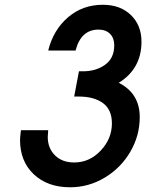

<svg xmlns="http://www.w3.org/2000/svg" viewBox="-20 -772 613 805"><path d="M67.9 -226.1H182.1Q180.2 -206.5 180.2 -198.2Q180.2 -150.9 210.4 -120.8Q240.7 -90.8 291 -90.8Q355.5 -90.8 402.3 -140.6Q449.2 -190.4 449.2 -254.9Q449.2 -312 411.9 -339.6Q374.5 -367.2 310.1 -367.2H291L311 -473.1H328.1Q382.8 -473.1 420.9 -500.7Q459 -528.3 459 -582Q459 -612.3 441.4 -630.1Q423.8 -647.9 393.1 -647.9Q319.3 -647.9 296.9 -560.1H182.1Q203.6 -646.5 264.9 -699.2Q326.2 -752 411.1 -752Q484.4 -752 528.8 -709Q573.2 -666 573.2 -597.2Q573.2 -483.9 478 -424.8Q565.9 -380.4 565.9 -280.8Q565.9 -203.6 526.4 -135.7Q486.8 -67.9 419.2 -27.3Q351.6 13.2 273.9 13.2Q179.2 13.2 121.6 -41.3Q64 -95.7 64 -185.1Q64 -195.8 67.9 -226.1Z"/></svg>

Font: Involve SemiBold Oblique
Style: Italic
Weight: 600
Italic angle: -10.5°
Designer: Stefan Peev
Foundry: Context Ltd.
Version: Version 1.001